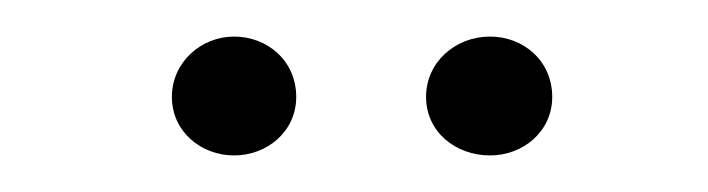

<svg xmlns="http://www.w3.org/2000/svg" viewBox="-20 -850 387 105"><path d="M108 -765C126 -765 142 -778 142 -797C142 -817 126 -830 108 -830C90 -830 74 -816 74 -797C74 -778 90 -765 108 -765ZM248 -765C266 -765 282 -778 282 -797C282 -817 266 -830 248 -830C229 -830 213 -816 213 -797C213 -778 229 -765 248 -765Z"/></svg>

Font: Sprat Thin
Style: Regular
Weight: 100
Designer: Ethan Nakache
Foundry: Collletttivo
Version: Version 2.000;Glyphs 3.2 (3217)